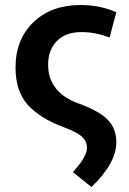

<svg xmlns="http://www.w3.org/2000/svg" viewBox="-20 -516 514 766"><path d="M172 -258Q172 -147 294 -103Q376 -73 410 -38Q444 -3 444 52Q444 135 345 230L271 171Q292 146 300.5 135Q309 124 318 106Q327 88 327 73Q327 48 307 29.5Q287 11 233 -9Q141 -43 91.5 -97Q42 -151 42 -247Q42 -359 113.5 -427.5Q185 -496 301 -496Q380 -496 444 -467L417 -366Q362 -388 305 -388Q242 -388 207 -352.5Q172 -317 172 -258Z"/></svg>

Font: Cantarell
Style: Bold
Weight: 700
Designer: Dave Crossland, Nikolaus Waxweiler, Florian Fecher, Jacques Le Bailly, Eben Sorkin, Alexei Vanyashin, Alexios Zavras, Em
Version: Version 0.303